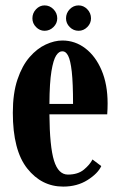

<svg xmlns="http://www.w3.org/2000/svg" viewBox="-20 -681 446 711"><path d="M214 10Q134 10 80.8 -57.2Q27.5 -124.5 27.5 -263.5Q27.5 -336 44.8 -387Q62 -438 89.8 -469.8Q117.5 -501.5 149.5 -516.2Q181.5 -531 211 -531Q258 -531 296 -502Q334 -473 356.2 -420.8Q378.5 -368.5 378.5 -298Q378.5 -277.5 377 -257.5H163Q164 -138 180 -86.2Q196 -34.5 231.5 -34.5Q268.5 -34.5 290.8 -53Q313 -71.5 322.5 -90.5L355 -66Q342.5 -38.5 304 -14.2Q265.5 10 214 10ZM211 -491Q198.5 -491.5 188 -475.5Q177.5 -459.5 170.5 -417.2Q163.5 -375 163 -296H250.5Q250.5 -373 245.8 -415.5Q241 -458 232.2 -474.8Q223.5 -491.5 211 -491ZM271 -567Q252 -567 238.2 -580.8Q224.5 -594.5 224.5 -613Q224.5 -632.5 238.2 -646.8Q252 -661 271 -661Q289.5 -661 303.2 -646.8Q317 -632.5 317 -613Q317 -594.5 303.2 -580.8Q289.5 -567 271 -567ZM145 -567Q127 -567 113.5 -580.8Q100 -594.5 100 -613Q100 -632.5 113.5 -646.8Q127 -661 145 -661Q164 -661 178 -646.8Q192 -632.5 192 -613Q192 -594.5 178 -580.8Q164 -567 145 -567Z"/></svg>

Font: Imbue 10pt ExtraBold
Style: Regular
Weight: 800
Designer: Tyler Finck
Foundry: Etcetera Type Company
Version: Version 1.102; ttfautohint (v1.8.3)